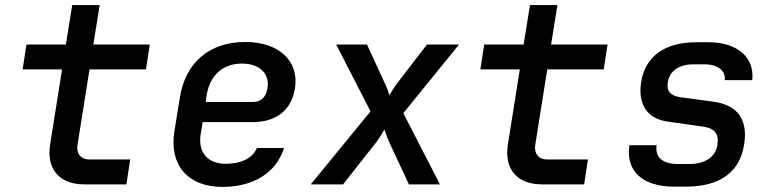

<svg xmlns="http://www.w3.org/2000/svg" viewBox="-20 -725 3040 755"><path d="M311 0H477L492 -98H331C297 -98 279 -122 285 -157L332 -452H554L569 -550H347L372 -705H264L239 -550H84L69 -452H224L177 -156C162 -60 214 0 311 0Z M854 10C978 10 1066 -46 1097 -143H990C975 -104 929 -81 869 -81C795 -81 756 -126 770 -203L777 -245H975C1066 -245 1127 -292 1140 -379C1157 -486 1075 -560 945 -560C804 -560 709 -480 687 -340L666 -210C644 -75 720 10 854 10ZM789 -324 792 -347C804 -428 855 -475 932 -475C1000 -475 1041 -436 1032 -379C1025 -339 1004 -324 975 -324Z M1202 0H1329L1459 -165C1471 -181 1484 -203 1492 -216C1495 -203 1504 -181 1511 -165L1588 0H1710L1566 -280L1785 -550H1659L1542 -398C1530 -382 1518 -362 1511 -350C1508 -362 1501 -382 1493 -398L1423 -550H1302L1437 -287Z M2111 0H2277L2292 -98H2131C2097 -98 2079 -122 2085 -157L2132 -452H2354L2369 -550H2147L2172 -705H2064L2039 -550H1884L1869 -452H2024L1977 -156C1962 -60 2014 0 2111 0Z M2632 9H2676C2811 9 2889 -48 2906 -156C2922 -254 2881 -312 2786 -325L2654 -343C2617 -348 2600 -367 2606 -402C2613 -445 2649 -472 2706 -472H2751C2804 -472 2834 -446 2830 -410H2938C2948 -499 2880 -559 2765 -559H2720C2594 -559 2517 -504 2501 -401C2488 -315 2525 -258 2605 -247L2745 -227C2790 -221 2808 -199 2801 -155C2794 -108 2753 -80 2690 -80H2646C2585 -80 2555 -107 2562 -154H2455C2440 -52 2506 9 2632 9Z"/></svg>

Font: JetBrains Mono SemiBold
Style: Italic
Weight: 472
Italic angle: -9°
Monospace: yes
Designer: Philipp Nurullin, Konstantin Bulenkov
Foundry: JetBrains
Version: Version 2.305